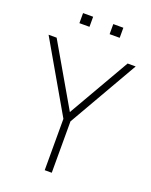

<svg xmlns="http://www.w3.org/2000/svg" viewBox="-164 -987 847 1075"><g transform="rotate(20 259.5 -450.0)"><path d="M320 -840V-900H380V-840ZM140 -840V-900H200V-840ZM239 0V-306L0 -720H48L260 -354L471 -720H519L281 -306V0Z"/></g></svg>

Font: Manrope ExtraLight ExtraLight
Style: Regular
Weight: 250
Version: Version 4.501